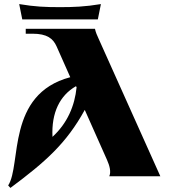

<svg xmlns="http://www.w3.org/2000/svg" viewBox="-20 -863 825 940"><path d="M515 0H765L463 -673C456 -688 448 -706 445 -722H106V-698H139C211 -698 240 -674 257 -636L324 -485C10 -402 86 -56 20 45L31 57C203 -71 305 -161 395 -325L504 -80C516 -53 525 -22 515 0ZM237 -193C231 -311 273 -396 352 -441L355 -436C346 -345 310 -260 237 -193ZM74 -843 89 -768H459L474 -843C396 -830 338 -828 274 -828C202 -828 152 -830 74 -843Z"/></svg>

Font: Sinistre Bold
Style: Regular
Weight: 900
Designer: Jules Durand
Foundry: Collletttivo
Version: Version 69.420;Glyphs 3.2 (3217)